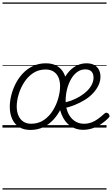

<svg xmlns="http://www.w3.org/2000/svg" viewBox="-20 -1030 904 1550"><path d="M225 19Q171 19 134 -4.5Q97 -28 78 -70.5Q59 -113 59 -168Q59 -212 71 -260.5Q83 -309 106.5 -355Q130 -401 165 -438Q200 -475 246.5 -497Q293 -519 351 -519Q405 -519 442 -496.5Q479 -474 498 -433.5Q517 -393 517 -339Q517 -298 505.5 -249.5Q494 -201 471.5 -153.5Q449 -106 414 -67Q379 -28 332 -4.5Q285 19 225 19ZM231 -31Q290 -31 334 -61Q378 -91 407 -138Q436 -185 450.5 -237Q465 -289 465 -334Q465 -376 451.5 -406Q438 -436 412 -452.5Q386 -469 348 -469Q291 -469 247.5 -440Q204 -411 174.5 -364.5Q145 -318 130 -266.5Q115 -215 115 -170Q115 -128 129 -96.5Q143 -65 169 -48Q195 -31 231 -31ZM650 18Q617 18 587 7Q557 -4 533 -25Q509 -46 492 -75.5Q475 -105 465.5 -140.5Q456 -176 456 -216Q456 -265 466.5 -309.5Q477 -354 496.5 -392.5Q516 -431 543 -459Q570 -487 604.5 -503Q639 -519 679 -519Q716 -519 741 -505Q766 -491 778.5 -466.5Q791 -442 791 -411Q791 -376 775.5 -342.5Q760 -309 732.5 -279Q705 -249 667 -225Q629 -201 583 -182.5Q537 -164 486 -154L470 -197Q514 -203 553.5 -217.5Q593 -232 626.5 -252.5Q660 -273 684 -297Q708 -321 721.5 -348Q735 -375 735 -403Q735 -436 718 -453Q701 -470 668 -470Q632 -470 602.5 -448Q573 -426 552.5 -389.5Q532 -353 521 -308.5Q510 -264 510 -218Q510 -175 521 -140.5Q532 -106 552 -81.5Q572 -57 599 -44Q626 -31 658 -31Q689 -31 717 -41Q745 -51 771 -70Q797 -89 823 -113Q832 -121 840 -120Q848 -119 855 -113Q862 -105 864 -96.5Q866 -88 857 -79Q833 -54 801 -31.5Q769 -9 731 4.5Q693 18 650 18ZM0 490H840V500H0ZM0 -20H840V0H0ZM0 -505H840V-500H0ZM0 -1010H840V-1000H0Z"/></svg>

Font: Playwrite MX Guides
Style: Regular
Weight: 400
Designer: Veronika Burian, José Scaglione
Foundry: TypeTogether
Version: Version 1.003